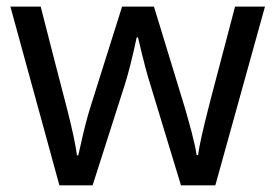

<svg xmlns="http://www.w3.org/2000/svg" viewBox="-20 -556 826 576"><path d="M626 0 774.9 -536.1H685.1L609.9 -250C588.9 -168.5 577.1 -115.7 574.2 -90.8H569.8C564.5 -128.9 547.4 -188 534.2 -233.9L441.9 -536.1H346.2L251 -233.9C241.7 -204.6 231.9 -166.5 221.7 -120.1L214.8 -89.8H210.9C207.5 -118.2 197.3 -166.5 179.7 -235.4C161.6 -304.2 135.7 -404.3 102.1 -536.1H11.2L158.2 0H257.8L354 -300.8C364.3 -332.5 376.5 -380.4 390.1 -443.8H394C410.2 -374 422.9 -326.7 431.2 -301.8L522.9 0Z"/></svg>

Font: Noto Reveo Sans
Style: Regular
Weight: 400
Designer: Monotype Design team
Foundry: Monotype Imaging Inc.
Version: Version 1.04